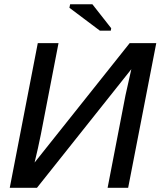

<svg xmlns="http://www.w3.org/2000/svg" viewBox="-20 -893 763 913"><path d="M508.8 -758.8 506.8 -747.1H455.1L310.1 -856L313.5 -872.6H419.4ZM604.5 -564 155.8 0H26.4L159.7 -688H258.3L174.3 -253.9Q168 -221.7 160.4 -188.2Q152.8 -154.8 144.5 -120.1L596.7 -688H723.1L589.4 0H491.7L576.7 -439.9Z"/></svg>

Font: Arimo Medium
Style: Italic
Weight: 500
Italic angle: -12°
Designer: Steve Matteson
Foundry: Monotype Imaging Inc.
Version: Version 1.33